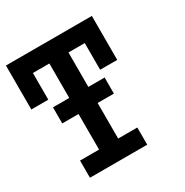

<svg xmlns="http://www.w3.org/2000/svg" viewBox="-150 -758 846 879"><g transform="rotate(-30 273.0 -318.5)"><path d="M363.8 -278.8H277.8V-90.8H378.9V0H76.2V-90.8H176.8V-278.8H90.8V-363.8H176.8V-545.9H89.8V-404.8H0V-637.2H454.1V-404.8H363.8V-545.9H277.8V-363.8H363.8Z"/></g></svg>

Font: Anonymous Pro
Style: Bold
Weight: 700
Monospace: yes
Designer: Mark Simonson
Version: Version 1.003